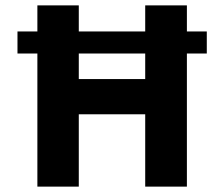

<svg xmlns="http://www.w3.org/2000/svg" viewBox="-20 -694 834 714"><path d="M520 -400V-495H273V-400ZM749 -577V-495H675V0H520V-269H273V0H119V-495H45V-577H119V-674H273V-577H520V-674H675V-577Z"/></svg>

Font: Hind Bold
Style: Regular
Weight: 700
Designer: Manushi Parikh, Satya Rajpurohit
Foundry: Indian Type Foundry
Version: Version 1.201;PS 1.0;hotconv 1.0.78;makeotf.lib2.5.61930; tt